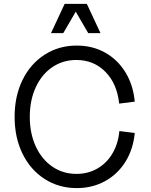

<svg xmlns="http://www.w3.org/2000/svg" viewBox="-20 -950 778 986"><path d="M55 -350Q55 -456 95.5 -539Q136 -622 209 -669Q282 -716 374 -716Q455 -716 519.5 -680Q584 -644 624 -579Q664 -514 672 -428L592 -418Q581 -521 521 -581.5Q461 -642 372 -642Q303 -642 248.5 -605Q194 -568 163.5 -501.5Q133 -435 133 -350Q133 -265 163.5 -198.5Q194 -132 248.5 -94.5Q303 -57 373 -57Q432 -57 480 -84.5Q528 -112 557.5 -162Q587 -212 593 -277L672 -267Q664 -183 624 -119Q584 -55 519 -19.5Q454 16 374 16Q282 16 209 -31Q136 -78 95.5 -161Q55 -244 55 -350ZM312 -930H426L496 -780H433L369 -890L305 -780H242Z"/></svg>

Font: Uncut Sans Variable
Style: Regular
Weight: 400
Designer: Kasper Nordkvist
Foundry: UNCUT.wtf
Version: Version 1.303;Glyphs 3.1.2 (3151)